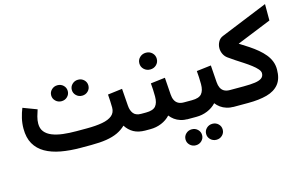

<svg xmlns="http://www.w3.org/2000/svg" viewBox="-106 -975 2304 1464"><g transform="rotate(-15 1046.0 -243.0)"><path d="M474.1 -444.4Q474.1 -418.1 493.2 -399.7Q512.3 -381.2 539.4 -381.2Q567.1 -381.2 586 -399.6Q605 -417.9 605 -444.4Q605 -470.8 586.1 -489Q567.2 -507.2 539.5 -507.2Q512.4 -507.2 493.3 -488.9Q474.1 -470.7 474.1 -444.4ZM311.3 -444.4Q311.3 -418.1 330.5 -399.7Q349.6 -381.2 376.7 -381.2Q404.3 -381.2 423.3 -399.6Q442.2 -417.9 442.2 -444.4Q442.2 -470.8 423.4 -489Q404.5 -507.2 376.8 -507.2Q349.7 -507.2 330.5 -488.9Q311.3 -470.7 311.3 -444.4ZM731.6 -338.7Q733.3 -316.2 734.9 -287.3Q736.5 -258.4 736.5 -234.4Q736.5 -195.3 709.6 -172.6Q682.6 -150 631.8 -140.6Q581 -131.2 508.9 -131.2H427.4Q370.5 -131.2 321.9 -137Q273.3 -142.9 237.1 -157.4Q200.9 -171.9 180.5 -197.1Q160.1 -222.3 160.1 -261.3Q160.1 -287.9 168 -317Q176 -346 184.1 -368.8L74.7 -410.1Q60.5 -375.7 51.1 -335.8Q41.7 -296 41.7 -253.7Q41.7 -181.9 69.5 -133.3Q97.4 -84.6 148.6 -55.3Q199.9 -26 270.7 -13Q341.4 0 427.4 0H508.9Q578.4 0 629.1 -8.1Q679.9 -16.3 717.5 -33.7Q755.1 -51.2 783.9 -79.1Q807.9 -41.2 844.8 -20.6Q881.7 0 937.5 0H948.2V-131.2H937.5Q896.1 -131.2 877.5 -155.1Q858.8 -178.9 856.2 -217.7L846.3 -353.1Z M1069.4 -336.4Q1071.7 -311.4 1073 -285.3Q1074.4 -259.2 1074.4 -231.8Q1074.4 -181.1 1053 -156.2Q1031.5 -131.2 976.1 -131.2H929.8V0H976.1Q1022.3 0 1063.6 -17.1Q1104.9 -34.1 1133.6 -65.4Q1148.4 -45.8 1168.5 -31.2Q1188.5 -16.6 1214.9 -8.3Q1241.3 0 1274.4 0H1285.2V-131.2H1275.4Q1248.1 -131.2 1230.5 -141.4Q1212.9 -151.6 1203.8 -170.7Q1194.8 -189.7 1193.1 -215.4L1183.7 -350.1ZM1023.8 -506Q1023.8 -478.1 1043.9 -459Q1064 -439.9 1092.9 -439.9Q1121.8 -439.9 1141.6 -458.9Q1161.4 -477.9 1161.4 -505.9Q1161.4 -533.9 1141.7 -553Q1121.9 -572.1 1092.9 -572.1Q1064 -572.1 1043.9 -553Q1023.8 -534 1023.8 -506Z M1265.1 -131.2V0H1304.2V-131.2ZM1376.5 145.5Q1376.5 171.6 1395.7 190.1Q1414.9 208.5 1442 208.5Q1469.6 208.5 1488.5 190.1Q1507.4 171.8 1507.4 145.5Q1507.4 118.9 1488.5 100.7Q1469.6 82.5 1442 82.5Q1414.9 82.5 1395.7 100.8Q1376.5 119.1 1376.5 145.5ZM1213.8 145.5Q1213.8 171.6 1232.9 190.1Q1252.1 208.5 1279.2 208.5Q1306.8 208.5 1325.7 190.1Q1344.7 171.8 1344.7 145.5Q1344.7 118.9 1325.7 100.7Q1306.8 82.5 1279.2 82.5Q1252.1 82.5 1232.9 100.8Q1213.8 119.1 1213.8 145.5ZM1432.2 -336.4Q1434.5 -311.4 1435.8 -285.3Q1437.2 -259.2 1437.2 -231.8Q1437.2 -181.1 1415.7 -156.2Q1394.3 -131.2 1338.9 -131.2H1292.6V0H1338.9Q1385.1 0 1426.4 -17.1Q1467.7 -34.1 1496.4 -65.4Q1511.2 -45.8 1531.3 -31.2Q1551.3 -16.6 1577.7 -8.3Q1604.1 0 1637.2 0H1647.9V-131.2H1638.2Q1610.9 -131.2 1593.3 -141.4Q1575.7 -151.6 1566.6 -170.7Q1557.6 -189.7 1555.9 -215.4L1546.5 -350.1Z M1794.4 -455.4 2066.5 -565.7V-695.2L1694.5 -543.6Q1668.9 -533.5 1656.1 -509.6Q1643.2 -485.7 1643.2 -459.6Q1643.2 -436.1 1653.6 -414Q1664.1 -392 1683.3 -377.7Q1706.5 -360.4 1736 -341.3Q1765.5 -322.2 1795.6 -302.6Q1825.7 -283 1851.2 -263.4Q1876.7 -243.9 1892.2 -225.9Q1907.8 -208 1907.8 -192.7Q1907.8 -168.1 1890.3 -154.8Q1872.8 -141.4 1837.3 -136.3Q1801.8 -131.2 1747.6 -131.2H1629.9V0H1748Q1833.9 0 1896.2 -16.9Q1958.4 -33.8 1992.1 -75.4Q2025.8 -117 2025.8 -190.7Q2025.8 -225.2 2014.2 -254.9Q2002.5 -284.6 1981.1 -311Q1959.6 -337.3 1930.7 -361.5Q1901.8 -385.7 1867.2 -408.8Q1832.5 -431.8 1794.4 -455.4Z"/></g></svg>

Font: Vazirmatn RD NL
Style: Regular
Weight: 400
Designer: Saber Rastikerdar
Foundry: Saber Rastikerdar
Version: Version 32.101